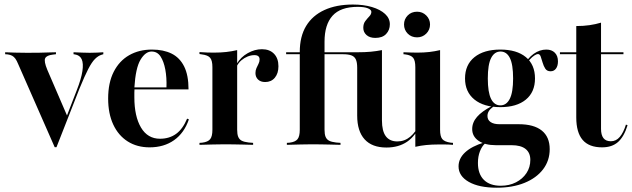

<svg xmlns="http://www.w3.org/2000/svg" viewBox="-20 -651 2841 863"><path d="M225.8 10.5 62.1 -362.1Q55.6 -378.2 49.2 -387.1Q42.7 -396 34.7 -400.4Q26.6 -404.8 14.5 -406.5L3.2 -407.3V-416.1Q21.8 -415.3 46.8 -414.5Q71.8 -413.7 100 -413.7H103.2H105.6Q133.1 -413.7 157.3 -414.1Q181.5 -414.5 200 -415.3Q218.5 -416.1 231.5 -416.1V-407.3L217.7 -405.6Q189.5 -402.4 183.1 -389.1Q176.6 -375.8 192.7 -337.1L283.1 -127.4L275 -116.1L325 -245.2Q345.2 -296.8 350.4 -331.5Q355.6 -366.1 347.2 -384.7Q338.7 -403.2 316.1 -406.5L310.5 -407.3V-416.1Q332.3 -415.3 349.6 -414.5Q366.9 -413.7 383.1 -413.7Q401.6 -413.7 415.7 -414.5Q429.8 -415.3 444.4 -416.1V-407.3L436.3 -404.8Q421 -400 406.9 -385.9Q392.7 -371.8 376.6 -340.7Q360.5 -309.7 337.1 -252.4L233.9 10.5Z M652.4 11.3Q596 11.3 554 -15.3Q512.1 -41.9 489.1 -91.1Q466.1 -140.3 466.1 -208.1Q466.1 -279 491.1 -328.2Q516.1 -377.4 560.5 -402.8Q604.8 -428.2 662.9 -428.2Q714.5 -428.2 751.2 -410.1Q787.9 -391.9 807.7 -352.4Q827.4 -312.9 827.4 -249.2H546L545.2 -258.1H728.2Q729.8 -302.4 723 -338.7Q716.1 -375 701.6 -397.2Q687.1 -419.4 661.3 -419.4Q633.9 -419.4 611.7 -382.7Q589.5 -346 583.9 -256.5L584.7 -254.8Q583.9 -245.2 583.9 -234.7Q583.9 -224.2 583.9 -213.7Q583.9 -128.2 613.7 -77.8Q643.5 -27.4 699.2 -27.4Q741.1 -27.4 771.4 -49.2Q801.6 -71 821 -117.7L829 -114.5Q808.1 -53.2 762.5 -21Q716.9 11.3 652.4 11.3Z M990.3 -2.4Q963.7 -2.4 937.9 -1.6Q912.1 -0.8 876.6 0V-8.9L888.7 -9.7Q914.5 -12.9 924.6 -25.4Q934.7 -37.9 934.7 -67.7V-208.1H1046V-67.7Q1046 -47.6 1050.8 -35.9Q1055.6 -24.2 1066.5 -18.5Q1077.4 -12.9 1097.6 -10.5L1117.7 -8.9V0Q1091.9 -0.8 1070.6 -1.2Q1049.2 -1.6 1030.2 -2Q1011.3 -2.4 990.3 -2.4ZM934.7 -208.1V-349.2Q934.7 -379 924.6 -391.1Q914.5 -403.2 887.1 -406.5L876.6 -408.1V-416.9Q897.6 -415.3 912.9 -414.9Q928.2 -414.5 942.7 -414.5Q971 -414.5 996.8 -417.3Q1022.6 -420.2 1046 -425.8V-416.9V-208.1ZM1171.8 -282.3Q1151.6 -282.3 1139.9 -293.5Q1128.2 -304.8 1128.2 -322.6Q1128.2 -334.7 1132.7 -344.8Q1137.1 -354.8 1141.9 -364.1Q1146.8 -373.4 1146.8 -383.9Q1146.8 -403.2 1123.4 -403.2Q1108.9 -403.2 1093.5 -397.2Q1078.2 -391.1 1065.3 -380.2Q1052.4 -369.4 1045.2 -354.8L1044.4 -364.5Q1062.1 -394.4 1093.5 -412.1Q1125 -429.8 1157.3 -429.8Q1191.9 -429.8 1211.7 -409.3Q1231.5 -388.7 1231.5 -353.2Q1231.5 -321 1215.3 -301.6Q1199.2 -282.3 1171.8 -282.3Z M1383.1 -2.4Q1356.5 -2.4 1330.6 -1.6Q1304.8 -0.8 1269.4 0V-8.9L1281.5 -9.7Q1307.3 -12.9 1317.3 -25.4Q1327.4 -37.9 1327.4 -67.7V-208.1H1438.7V-67.7Q1438.7 -47.6 1443.5 -35.9Q1448.4 -24.2 1459.3 -18.5Q1470.2 -12.9 1490.3 -10.5L1510.5 -8.9V0Q1484.7 -0.8 1463.3 -1.2Q1441.9 -1.6 1423 -2Q1404 -2.4 1383.1 -2.4ZM1327.4 -208.1V-416.9Q1327.4 -487.1 1356 -534.3Q1384.7 -581.5 1438.3 -606Q1491.9 -630.6 1566.1 -630.6Q1614.5 -630.6 1652 -619.4Q1689.5 -608.1 1710.9 -588.3Q1732.3 -568.5 1732.3 -541.9Q1732.3 -516.1 1715.7 -498.4Q1699.2 -480.6 1666.9 -480.6Q1641.9 -480.6 1627.4 -493.5Q1612.9 -506.5 1612.9 -525.8Q1612.9 -544.4 1621.8 -556Q1630.6 -567.7 1639.9 -577.4Q1649.2 -587.1 1649.2 -597.6Q1649.2 -607.3 1633.5 -613.7Q1617.7 -620.2 1587.9 -620.2Q1510.5 -620.2 1474.6 -580.2Q1438.7 -540.3 1438.7 -463.7V-208.1ZM1696.8 -208.1V-109.7Q1696.8 -62.1 1714.1 -38.7Q1731.5 -15.3 1766.1 -15.3Q1798.4 -15.3 1823.8 -36.3Q1849.2 -57.3 1869.4 -99.2L1871.8 -96Q1848.4 -40.3 1810.1 -14.1Q1771.8 12.1 1716.9 12.1Q1652.4 12.1 1619 -24.6Q1585.5 -61.3 1585.5 -131.5V-208.1ZM1846.8 0V-208.1H1958.1V-67.7Q1958.1 -37.9 1968.1 -25.8Q1978.2 -13.7 2005.6 -9.7L2016.1 -8.9V0Q1995.2 -1.6 1980.2 -1.6Q1965.3 -1.6 1950 -1.6Q1921.8 -1.6 1896.4 0.8Q1871 3.2 1846.8 8.9ZM1958.1 -416.1V-208.1H1846.8V-348.4Q1846.8 -379 1837.1 -391.1Q1827.4 -403.2 1801.6 -406.5L1793.5 -407.3V-416.1Q1814.5 -415.3 1829 -414.9Q1843.5 -414.5 1857.3 -414.5Q1884.7 -414.5 1909.7 -417.3Q1934.7 -420.2 1958.1 -425.8ZM1854.8 -483.1Q1829 -483.1 1812.5 -500Q1796 -516.9 1796 -541.1Q1796 -564.5 1812.5 -581.5Q1829 -598.4 1854.8 -598.4Q1879 -598.4 1896 -581.5Q1912.9 -564.5 1912.9 -541.1Q1912.9 -516.9 1896 -500Q1879 -483.1 1854.8 -483.1ZM1585.5 -208.1V-346.8Q1585.5 -371 1579.4 -383.9Q1573.4 -396.8 1559.7 -402Q1546 -407.3 1521 -407.3L1587.1 -416.1Q1620.2 -416.1 1646.4 -418.5Q1672.6 -421 1696.8 -425.8V-208.1ZM1266.1 -407.3V-416.1H1603.2V-407.3Z M2212.9 192.7Q2133.1 192.7 2087.1 166.5Q2041.1 140.3 2041.1 96.8Q2041.1 61.3 2070.6 33.9Q2100 6.5 2155.6 -10.5L2160.5 -6.5Q2146 6.5 2137.1 29.4Q2128.2 52.4 2128.2 81.5Q2128.2 130.6 2154.8 157.3Q2181.5 183.9 2230.6 183.9Q2269.4 183.9 2299.2 168.5Q2329 153.2 2346.4 127Q2363.7 100.8 2363.7 67.7Q2363.7 35.5 2342.3 18.5Q2321 1.6 2279.8 1.6H2208.9Q2159.7 1.6 2131 -18.1Q2102.4 -37.9 2102.4 -71Q2102.4 -100.8 2124.2 -125.8Q2146 -150.8 2189.5 -173.4L2197.6 -171.8Q2183.1 -161.3 2177 -151.2Q2171 -141.1 2171 -129.8Q2171 -112.1 2185.1 -102.4Q2199.2 -92.7 2225 -92.7H2311.3Q2379.8 -92.7 2415.3 -64.1Q2450.8 -35.5 2450.8 19.4Q2450.8 71 2421 110.1Q2391.1 149.2 2337.5 171Q2283.9 192.7 2212.9 192.7ZM2229 -169.4Q2154.8 -169.4 2112.5 -203.6Q2070.2 -237.9 2070.2 -298.4Q2070.2 -359.7 2112.5 -394Q2154.8 -428.2 2229 -428.2Q2302.4 -428.2 2343.5 -394.4Q2384.7 -360.5 2384.7 -298.4Q2384.7 -237.1 2343.5 -203.2Q2302.4 -169.4 2229 -169.4ZM2229 -177.4Q2256.5 -177.4 2271.4 -206.9Q2286.3 -236.3 2286.3 -298.4Q2286.3 -361.3 2271.8 -390.3Q2257.3 -419.4 2229.8 -419.4Q2202.4 -419.4 2187.5 -390.3Q2172.6 -361.3 2172.6 -298.4Q2172.6 -236.3 2187.1 -206.9Q2201.6 -177.4 2229 -177.4ZM2454.8 -330.6Q2438.7 -330.6 2431 -342.3Q2423.4 -354 2419 -369.4Q2414.5 -384.7 2410.5 -396.4Q2406.5 -408.1 2397.6 -408.1Q2391.9 -408.1 2381.9 -401.6Q2371.8 -395.2 2360.9 -383.1Q2350 -371 2341.9 -352.4L2337.9 -358.9Q2351.6 -389.5 2378.6 -408.9Q2405.6 -428.2 2435.5 -428.2Q2459.7 -428.2 2473.8 -414.1Q2487.9 -400 2487.9 -375Q2487.9 -354.8 2479 -342.7Q2470.2 -330.6 2454.8 -330.6Z M2686.3 11.3Q2627.4 11.3 2598.8 -22.2Q2570.2 -55.6 2570.2 -123.4V-208.1H2681.5V-71.8Q2681.5 -44.4 2692.3 -30.2Q2703.2 -16.1 2725.8 -16.1Q2749.2 -16.1 2765.7 -35.5Q2782.3 -54.8 2793.5 -91.1L2800.8 -87.9Q2784.7 -36.3 2757.7 -12.5Q2730.6 11.3 2686.3 11.3ZM2570.2 -208.1V-533.9Q2602.4 -533.9 2629.8 -537.9Q2657.3 -541.9 2681.5 -549.2V-208.1ZM2496.8 -407.3V-416.1H2782.3V-407.3Z"/></svg>

Font: Playfair 144pt SemiCondensed
Style: Bold
Weight: 700
Width: 4
Designer: Claus Eggers Sørensen
Foundry: Claus Eggers Sørensen
Version: Version 2.203